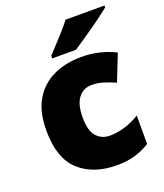

<svg xmlns="http://www.w3.org/2000/svg" viewBox="-142 -860 823 965"><g transform="rotate(-20 269.5 -378.0)"><path d="M318 10Q192 10 117 -58Q42 -126 42 -274Q42 -375 80 -438.5Q118 -502 183.5 -532.5Q249 -563 333 -563Q384 -563 429.5 -552Q475 -541 514 -521L458 -380Q424 -395 394.5 -404Q365 -413 333 -413Q290 -413 263 -379Q236 -345 236 -275Q236 -203 263.5 -172.5Q291 -142 334 -142Q375 -142 416.5 -155Q458 -168 495 -191V-39Q461 -17 418 -3.5Q375 10 318 10ZM532 -756Q514 -742 487 -721.5Q460 -701 429 -679.5Q398 -658 369.5 -638.5Q341 -619 321 -606H194V-620Q211 -639 235 -664.5Q259 -690 283 -717Q307 -744 323 -766H532Z"/></g></svg>

Font: Noto Kufi Arabic Black
Style: Regular
Weight: 900
Designer: Monotype Design Team, David Williams, Khaled Hosny
Foundry: Google LLC
Version: Version 2.109; ttfautohint (v1.8.4.7-5d5b)